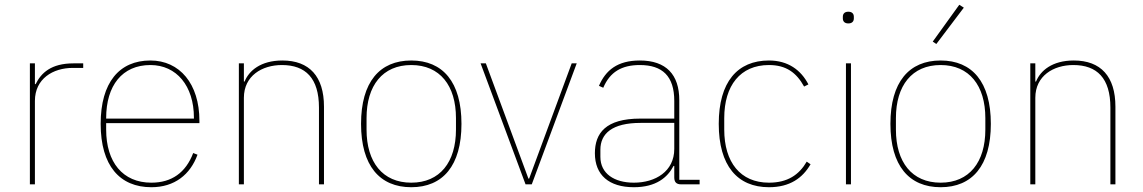

<svg xmlns="http://www.w3.org/2000/svg" viewBox="-20 -771 4780 803"><path d="M126 0V-349C126 -442 202 -487 284 -487H328V-506H287C194 -506 152 -466 129 -419H126V-506H105V0Z M613 12C710 12 776 -41 806 -124L788 -131C757 -49 698 -7 613 -7C493 -7 424 -93 424 -229V-256H814V-266C814 -421 731 -518 609 -518C479 -518 401 -426 401 -253C401 -78 481 12 613 12ZM609 -499C718 -499 791 -412 791 -279V-275H424V-277C424 -413 491 -499 609 -499Z M1000 0V-362C1000 -454 1076 -499 1159 -499C1258 -499 1314 -444 1314 -321V0H1335V-325C1335 -451 1274 -518 1161 -518C1070 -518 1021 -475 1003 -430H1000V-506H979V0Z M1700 12C1832 12 1910 -78 1910 -253C1910 -428 1832 -518 1700 -518C1568 -518 1490 -428 1490 -253C1490 -78 1568 12 1700 12ZM1700 -7C1580 -7 1513 -93 1513 -229V-277C1513 -413 1580 -499 1700 -499C1820 -499 1887 -413 1887 -277V-229C1887 -93 1820 -7 1700 -7Z M2178 0H2204L2392 -506H2371L2193 -24H2190L2012 -506H1990Z M2906 0V-19H2821V-352C2821 -459 2766 -518 2656 -518C2562 -518 2513 -477 2485 -412L2503 -404C2531 -470 2580 -499 2656 -499C2750 -499 2800 -453 2800 -349V-275H2658C2513 -275 2468 -214 2468 -130C2468 -39 2527 12 2631 12C2724 12 2772 -29 2797 -77H2800V-29C2800 -9 2809 0 2829 0ZM2631 -7C2549 -7 2491 -45 2491 -115V-145C2491 -212 2540 -257 2659 -257H2800V-148C2800 -54 2721 -7 2631 -7Z M3196 12C3284 12 3337 -27 3370 -84L3354 -95C3322 -40 3274 -7 3196 -7C3076 -7 3009 -93 3009 -229V-277C3009 -413 3076 -499 3196 -499C3268 -499 3311 -467 3343 -409L3361 -418C3330 -478 3276 -518 3196 -518C3064 -518 2986 -428 2986 -253C2986 -78 3064 12 3196 12Z M3528 -673C3545 -673 3551 -683 3551 -694V-701C3551 -712 3545 -722 3528 -722C3511 -722 3505 -712 3505 -701V-694C3505 -683 3511 -673 3528 -673ZM3518 0H3539V-506H3518Z M4011 -739 3992 -751 3881 -597 3896 -587ZM3914 12C4046 12 4124 -78 4124 -253C4124 -428 4046 -518 3914 -518C3782 -518 3704 -428 3704 -253C3704 -78 3782 12 3914 12ZM3914 -7C3794 -7 3727 -93 3727 -229V-277C3727 -413 3794 -499 3914 -499C4034 -499 4101 -413 4101 -277V-229C4101 -93 4034 -7 3914 -7Z M4310 0V-362C4310 -454 4386 -499 4469 -499C4568 -499 4624 -444 4624 -321V0H4645V-325C4645 -451 4584 -518 4471 -518C4380 -518 4331 -475 4313 -430H4310V-506H4289V0Z"/></svg>

Font: IBM Plex Thai Thin
Style: Regular
Weight: 100
Designer: Mike Abbink, Paul van der Laan, Pieter van Rosmalen, Ben Mitchell, Mark Frömberg
Foundry: Bold Monday
Version: Version 1.0